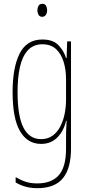

<svg xmlns="http://www.w3.org/2000/svg" viewBox="-20 -744 462 1006"><path d="M202 -537Q258 -537 286.5 -507Q315 -477 326 -440H329L332 -527H352V35Q352 138 309.5 190Q267 242 175 242Q112 242 62 212V184Q89 200 115 208.5Q141 217 175 217Q250 217 288 174Q326 131 326 35V-12Q326 -35 326.5 -57.5Q327 -80 329 -111H326Q315 -60 281.5 -25Q248 10 195 10Q124 10 85 -56.5Q46 -123 46 -262Q46 -390 83 -463.5Q120 -537 202 -537ZM202 -512Q155 -512 126 -480.5Q97 -449 84.5 -393Q72 -337 72 -262Q72 -135 103 -75Q134 -15 195 -15Q231 -15 256 -33.5Q281 -52 296.5 -82.5Q312 -113 319 -149Q326 -185 326 -221V-329Q326 -378 313.5 -419.5Q301 -461 274 -486.5Q247 -512 202 -512ZM202 -724Q216 -724 221.5 -713.5Q227 -703 227 -691Q227 -675 220 -665.5Q213 -656 201 -656Q188 -656 182 -666.5Q176 -677 176 -690Q176 -702 181.5 -713Q187 -724 202 -724Z"/></svg>

Font: Noto Sans Gurmukhi ExtraCondensed Thin
Style: Regular
Weight: 100
Width: 2
Designer: Jelle Bosma - Monotype Design Team
Foundry: Monotype Imaging Inc.
Version: Version 2.004; ttfautohint (v1.8.4.7-5d5b)